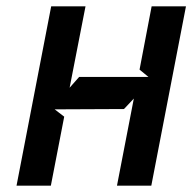

<svg xmlns="http://www.w3.org/2000/svg" viewBox="-20 -592 605 604"><path d="M32 -8H140L182 -225L152 -248L370 -249L401 -282L348 -8H456L565 -572H457L419 -373L447 -350H229L199 -316L249 -572H141Z"/></svg>

Font: Charger Eco
Style: Obl
Weight: 1000
Designer: Jasper
Foundry: Cannot Into Space Fonts
Version: Version 1.1